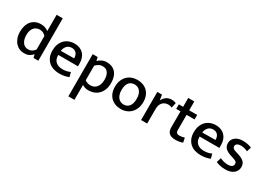

<svg xmlns="http://www.w3.org/2000/svg" viewBox="-5 -1636 3853 2791"><g transform="rotate(30 1921.5 -240.5)"><path d="M376 -711H479V0H398L386 -52H382Q356 -22 324 -6Q292 10 241 10Q201 10 164.5 -5.5Q128 -21 99.5 -52Q71 -83 54 -129Q37 -175 37 -235Q37 -291 51.5 -336Q66 -381 93.5 -413Q121 -445 161 -462.5Q201 -480 252 -480Q287 -480 320 -469Q353 -458 376 -438ZM376 -355Q334 -403 275 -403Q249 -403 225 -394Q201 -385 182 -365Q163 -345 152 -314Q141 -283 141 -238Q141 -193 151.5 -161Q162 -129 179 -108Q196 -87 218.5 -77.5Q241 -68 265 -68Q301 -68 328.5 -84Q356 -100 376 -129Z M1019 -218H688V-214Q688 -142 730 -105Q772 -68 841 -68Q879 -68 909.5 -74.5Q940 -81 971 -95L991 -20Q962 -7 922 1.5Q882 10 834 10Q783 10 737 -4Q691 -18 656.5 -48Q622 -78 602 -124Q582 -170 582 -234Q582 -289 598.5 -334.5Q615 -380 645.5 -412.5Q676 -445 719.5 -462.5Q763 -480 816 -480Q862 -480 899.5 -465Q937 -450 963.5 -422.5Q990 -395 1004.5 -355.5Q1019 -316 1019 -268ZM913 -290Q913 -314 907 -335Q901 -356 889 -371.5Q877 -387 857.5 -396.5Q838 -406 811 -406Q761 -406 729.5 -374Q698 -342 691 -288Z M1324 10Q1294 10 1266 2Q1238 -6 1218 -20V230H1116V-478H1199L1212 -419Q1240 -445 1275 -462.5Q1310 -480 1356 -480Q1450 -480 1504 -419Q1558 -358 1558 -246Q1558 -181 1538.5 -132.5Q1519 -84 1486.5 -52.5Q1454 -21 1411.5 -5.5Q1369 10 1324 10ZM1331 -399Q1293 -399 1263.5 -380.5Q1234 -362 1218 -342V-99Q1259 -68 1311 -68Q1337 -68 1362 -77Q1387 -86 1407 -107Q1427 -128 1439 -161.5Q1451 -195 1451 -243Q1451 -314 1421.5 -356.5Q1392 -399 1331 -399Z M2102 -241Q2102 -182 2083.5 -135Q2065 -88 2033 -56Q2001 -24 1958 -7Q1915 10 1865 10Q1815 10 1772.5 -6Q1730 -22 1698.5 -52.5Q1667 -83 1649.5 -128Q1632 -173 1632 -231Q1632 -291 1650.5 -337Q1669 -383 1701 -415Q1733 -447 1776 -463.5Q1819 -480 1869 -480Q1919 -480 1961.5 -464.5Q2004 -449 2035.5 -419Q2067 -389 2084.5 -344Q2102 -299 2102 -241ZM1995 -236Q1995 -281 1984 -312.5Q1973 -344 1955 -364Q1937 -384 1914 -393Q1891 -402 1866 -402Q1842 -402 1819 -394Q1796 -386 1778 -367Q1760 -348 1749.5 -316Q1739 -284 1739 -236Q1739 -192 1750 -160Q1761 -128 1779 -107.5Q1797 -87 1820.5 -77.5Q1844 -68 1868 -68Q1892 -68 1915 -76Q1938 -84 1956 -103.5Q1974 -123 1984.5 -155.5Q1995 -188 1995 -236Z M2204 0V-472H2282L2297 -381Q2314 -423 2352 -451.5Q2390 -480 2444 -480Q2468 -480 2485.5 -476Q2503 -472 2517 -465L2498 -379Q2486 -385 2470.5 -389Q2455 -393 2435 -393Q2380 -393 2343 -355.5Q2306 -318 2306 -242V0Z M2873 -396H2739V-141Q2739 -106 2755.5 -94Q2772 -82 2800 -82Q2820 -82 2842.5 -86.5Q2865 -91 2882 -97L2898 -21Q2878 -13 2846.5 -6.5Q2815 0 2780 0Q2704 0 2670.5 -31.5Q2637 -63 2637 -125V-396H2565V-472H2637V-621H2739V-472H2873Z M3392 -218H3061V-214Q3061 -142 3103 -105Q3145 -68 3214 -68Q3252 -68 3282.5 -74.5Q3313 -81 3344 -95L3364 -20Q3335 -7 3295 1.5Q3255 10 3207 10Q3156 10 3110 -4Q3064 -18 3029.5 -48Q2995 -78 2975 -124Q2955 -170 2955 -234Q2955 -289 2971.5 -334.5Q2988 -380 3018.5 -412.5Q3049 -445 3092.5 -462.5Q3136 -480 3189 -480Q3235 -480 3272.5 -465Q3310 -450 3336.5 -422.5Q3363 -395 3377.5 -355.5Q3392 -316 3392 -268ZM3286 -290Q3286 -314 3280 -335Q3274 -356 3262 -371.5Q3250 -387 3230.5 -396.5Q3211 -406 3184 -406Q3134 -406 3102.5 -374Q3071 -342 3064 -288Z M3764 -376Q3732 -391 3704.5 -397.5Q3677 -404 3650 -404Q3608 -404 3586.5 -388.5Q3565 -373 3565 -347Q3565 -327 3581 -312.5Q3597 -298 3647 -284L3677 -275Q3742 -255 3775.5 -223Q3809 -191 3809 -137Q3809 -71 3759 -30.5Q3709 10 3622 10Q3575 10 3534.5 1.5Q3494 -7 3462 -22L3486 -100Q3515 -86 3548 -77Q3581 -68 3616 -68Q3659 -68 3683 -83Q3707 -98 3707 -129Q3707 -158 3685.5 -170.5Q3664 -183 3619 -197L3588 -206Q3525 -227 3494.5 -259Q3464 -291 3464 -343Q3464 -374 3477 -399Q3490 -424 3513 -442Q3536 -460 3568.5 -470Q3601 -480 3640 -480Q3677 -480 3715.5 -473Q3754 -466 3787 -451Z"/></g></svg>

Font: Mukta Malar Medium
Style: Regular
Weight: 500
Designer: Aadarsh Rajan, Girish Dalvi, Yashodeep Gholap
Foundry: Ek Type
Version: Version 2.538;PS 1.000;hotconv 16.6.51;makeotf.lib2.5.65220;